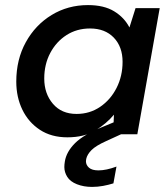

<svg xmlns="http://www.w3.org/2000/svg" viewBox="-20 -528 648 755"><path d="M245 12Q182 12 137 -17.5Q92 -47 68 -96.5Q44 -146 44 -207Q44 -294 81.5 -362Q119 -430 183 -469Q247 -508 326 -508Q389 -508 429 -483.5Q469 -459 489 -420L513 -496H608L520 0H425L428 -77Q399 -42 355 -15Q311 12 245 12ZM281 -80Q333 -80 374 -108Q415 -136 438.5 -182.5Q462 -229 462 -285Q462 -344 427.5 -380Q393 -416 334 -416Q282 -416 241.5 -390Q201 -364 177.5 -319.5Q154 -275 154 -219Q154 -160 188 -120Q222 -80 281 -80ZM342 207Q309 207 282.5 196.5Q256 186 244.5 167.5Q233 149 233 129Q233 119 235 107Q241 69 275 35Q309 1 386 -30L439 -52L456 0L397 27Q357 45 340 62Q323 79 319 97Q318 102 318 106Q318 121 330 131.5Q342 142 367 142Q398 142 438 127L426 193Q407 199 385.5 203Q364 207 342 207Z"/></svg>

Font: Ultramarine Medium
Style: Italic
Weight: 500
Italic angle: -10°
Designer: Colophon Foundry, Jonny Pinhorn
Foundry: Colophon Foundry
Version: Version 1.200; ttfautohint (v1.8.3)